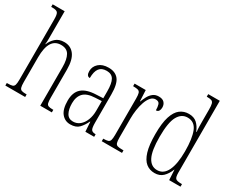

<svg xmlns="http://www.w3.org/2000/svg" viewBox="-109 -1151 1878 1552"><g transform="rotate(30 830.5 -375.0)"><path d="M12 0V-24H21Q49 -24 63 -28.5Q77 -33 82 -49Q87 -65 87 -100V-661Q87 -710 75 -723Q63 -736 29 -736H15V-760H127V-503Q127 -490 126.5 -477Q126 -464 124 -452H127Q140 -487 170 -515Q200 -543 251 -543Q311 -543 345 -497.5Q379 -452 379 -361V-98Q379 -66 383 -50Q387 -34 400 -29Q413 -24 439 -24H446V0H338V-360Q338 -432 316 -471Q294 -510 239 -510Q127 -510 127 -330V-99Q127 -65 132 -49Q137 -33 151 -28.5Q165 -24 193 -24H197V0Z M622 10Q572 10 540.5 -28.5Q509 -67 509 -147Q509 -225 552.5 -263Q596 -301 686 -304L749 -307V-371Q749 -446 729.5 -479.5Q710 -513 663 -513Q617 -513 595 -484Q573 -455 573 -394Q541 -394 541 -441Q541 -484 574 -513.5Q607 -543 665 -543Q727 -543 758.5 -503.5Q790 -464 790 -367V-105Q790 -52 800.5 -38Q811 -24 839 -24H841V0H759L753 -90H750Q730 -47 702.5 -18.5Q675 10 622 10ZM630 -21Q666 -21 693 -43.5Q720 -66 735 -104.5Q750 -143 750 -191V-281L691 -278Q615 -275 582.5 -241Q550 -207 550 -146Q550 -90 569 -55.5Q588 -21 630 -21Z M912 0V-24H914Q941 -24 955.5 -28.5Q970 -33 975 -49Q980 -65 980 -100V-437Q980 -471 975 -487Q970 -503 955 -507.5Q940 -512 912 -512H909V-536H1013L1018 -434H1021Q1030 -459 1043.5 -484.5Q1057 -510 1078.5 -527Q1100 -544 1132 -544Q1167 -544 1183.5 -526Q1200 -508 1200 -480Q1200 -461 1192 -448Q1184 -435 1166 -435Q1166 -466 1159 -488.5Q1152 -511 1121 -511Q1096 -511 1077 -489.5Q1058 -468 1045.5 -432.5Q1033 -397 1027 -355.5Q1021 -314 1021 -274V-99Q1021 -64 1026 -48.5Q1031 -33 1045 -28.5Q1059 -24 1088 -24H1101V0Z M1409 10Q1362 10 1328.5 -17Q1295 -44 1276.5 -104.5Q1258 -165 1258 -267Q1258 -370 1277.5 -430.5Q1297 -491 1332 -517.5Q1367 -544 1413 -544Q1461 -544 1489.5 -517.5Q1518 -491 1535 -448H1539Q1536 -471 1535.5 -496Q1535 -521 1535 -548V-655Q1535 -692 1530 -709Q1525 -726 1511.5 -731Q1498 -736 1472 -736H1467V-760H1575V-91Q1575 -47 1587.5 -35.5Q1600 -24 1638 -24H1647V0H1541L1536 -94H1534Q1516 -47 1486 -18.5Q1456 10 1409 10ZM1415 -21Q1475 -21 1505.5 -84.5Q1536 -148 1536 -265Q1536 -385 1510 -449Q1484 -513 1419 -513Q1362 -513 1330.5 -456Q1299 -399 1299 -265Q1299 -136 1328.5 -78.5Q1358 -21 1415 -21Z"/></g></svg>

Font: Noto Serif Bengali ExtraCondensed ExtraLight
Style: Regular
Weight: 200
Width: 2
Designer: Juan Bruce, Universal Thirst, Indian Type Foundry and the Monotype Design Team.
Foundry: Monotype Imaging Inc.
Version: Version 2.003; ttfautohint (v1.8.4.7-5d5b)